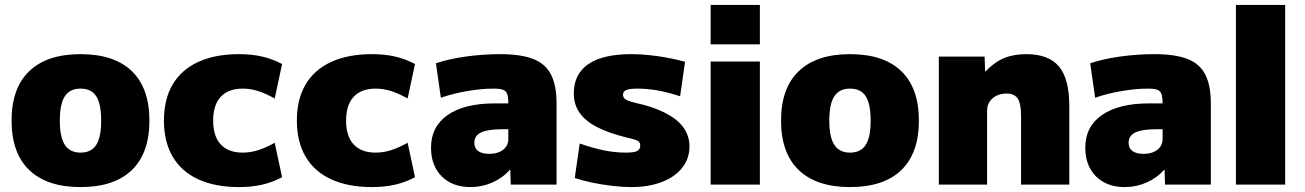

<svg xmlns="http://www.w3.org/2000/svg" viewBox="-20 -750 5300 780"><path d="M307 10Q171 10 99 -59Q27 -128 27 -260Q27 -392 99 -461Q171 -530 307 -530Q444 -530 515.5 -461Q587 -392 587 -260Q587 -128 515.5 -59Q444 10 307 10ZM307 -130Q351 -130 371 -161.5Q391 -193 391 -260Q391 -328 371 -359Q351 -390 307 -390Q264 -390 243.5 -359Q223 -328 223 -260Q223 -193 243.5 -161.5Q264 -130 307 -130Z M951 10Q854 10 785.5 -21.5Q717 -53 681.5 -113.5Q646 -174 646 -260Q646 -347 681.5 -407Q717 -467 785.5 -498.5Q854 -530 951 -530Q1002 -530 1044 -520.5Q1086 -511 1126 -490L1096 -350Q1060 -370 1029 -380Q998 -390 966 -390Q908 -390 877 -357Q846 -324 846 -260Q846 -196 877 -163Q908 -130 966 -130Q998 -130 1029 -140Q1060 -150 1096 -170L1126 -30Q1086 -9 1044 0.5Q1002 10 951 10Z M1491 10Q1394 10 1325.5 -21.5Q1257 -53 1221.5 -113.5Q1186 -174 1186 -260Q1186 -347 1221.5 -407Q1257 -467 1325.5 -498.5Q1394 -530 1491 -530Q1542 -530 1584 -520.5Q1626 -511 1666 -490L1636 -350Q1600 -370 1569 -380Q1538 -390 1506 -390Q1448 -390 1417 -357Q1386 -324 1386 -260Q1386 -196 1417 -163Q1448 -130 1506 -130Q1538 -130 1569 -140Q1600 -150 1636 -170L1666 -30Q1626 -9 1584 0.5Q1542 10 1491 10Z M1891 10Q1818 10 1774.5 -33.5Q1731 -77 1731 -150Q1731 -236 1799 -283Q1867 -330 1991 -330H2045Q2045 -355 2040.5 -368Q2036 -381 2023 -385.5Q2010 -390 1985 -390Q1936 -390 1878 -380Q1820 -370 1771 -353L1751 -493Q1805 -511 1874 -520.5Q1943 -530 2012 -530Q2096 -530 2146 -510.5Q2196 -491 2218.5 -447Q2241 -403 2241 -330V0H2055L2053 -60H2051Q2022 -27 1980 -8.5Q1938 10 1891 10ZM1967 -125Q1991 -125 2008.5 -132.5Q2026 -140 2035.5 -153.5Q2045 -167 2045 -185V-225H2021Q1962 -225 1934.5 -212Q1907 -199 1907 -170Q1907 -148 1922.5 -136.5Q1938 -125 1967 -125Z M2544 10Q2509 10 2466.5 5Q2424 0 2384 -8.5Q2344 -17 2315 -27L2335 -167Q2390 -148 2434.5 -139Q2479 -130 2522 -130Q2556 -130 2568.5 -136.5Q2581 -143 2581 -159Q2581 -167 2577 -172.5Q2573 -178 2561.5 -182Q2550 -186 2527 -191Q2454 -209 2406 -233.5Q2358 -258 2334.5 -292Q2311 -326 2311 -370Q2311 -449 2370 -489.5Q2429 -530 2544 -530Q2594 -530 2651 -522Q2708 -514 2763 -499L2743 -359Q2690 -376 2649 -383Q2608 -390 2571 -390Q2539 -390 2525 -384.5Q2511 -379 2511 -365Q2511 -357 2516 -351Q2521 -345 2533 -340.5Q2545 -336 2566 -331Q2620 -319 2660.5 -301.5Q2701 -284 2727.5 -262.5Q2754 -241 2767.5 -214Q2781 -187 2781 -155Q2781 -106 2751.5 -68.5Q2722 -31 2668.5 -10.5Q2615 10 2544 10Z M2867 -570V-730H3067V-570ZM2867 0V-500H3067V0Z M3433 10Q3297 10 3225 -59Q3153 -128 3153 -260Q3153 -392 3225 -461Q3297 -530 3433 -530Q3570 -530 3641.5 -461Q3713 -392 3713 -260Q3713 -128 3641.5 -59Q3570 10 3433 10ZM3433 -130Q3477 -130 3497 -161.5Q3517 -193 3517 -260Q3517 -328 3497 -359Q3477 -390 3433 -390Q3390 -390 3369.5 -359Q3349 -328 3349 -260Q3349 -193 3369.5 -161.5Q3390 -130 3433 -130Z M3794 0V-520H3980L3982 -460H3984Q4019 -497 4058 -513.5Q4097 -530 4149 -530Q4240 -530 4282 -480Q4324 -430 4324 -320V0H4128V-280Q4128 -329 4114.5 -349.5Q4101 -370 4069 -370Q4046 -370 4028 -361Q4010 -352 4000 -336.5Q3990 -321 3990 -300V0Z M4549 10Q4476 10 4432.5 -33.5Q4389 -77 4389 -150Q4389 -236 4457 -283Q4525 -330 4649 -330H4703Q4703 -355 4698.5 -368Q4694 -381 4681 -385.5Q4668 -390 4643 -390Q4594 -390 4536 -380Q4478 -370 4429 -353L4409 -493Q4463 -511 4532 -520.5Q4601 -530 4670 -530Q4754 -530 4804 -510.5Q4854 -491 4876.5 -447Q4899 -403 4899 -330V0H4713L4711 -60H4709Q4680 -27 4638 -8.5Q4596 10 4549 10ZM4625 -125Q4649 -125 4666.5 -132.5Q4684 -140 4693.5 -153.5Q4703 -167 4703 -185V-225H4679Q4620 -225 4592.5 -212Q4565 -199 4565 -170Q4565 -148 4580.5 -136.5Q4596 -125 4625 -125Z M5001 0V-730H5201V0Z"/></svg>

Font: M PLUS 1 Thin Black
Style: Regular
Weight: 900
Version: Version 1.001